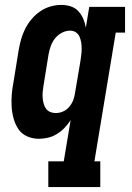

<svg xmlns="http://www.w3.org/2000/svg" viewBox="-20 -558 540 783"><path d="M177 205V100H240L268 -68Q257 -51 243 -36.5Q229 -22 212 -11.5Q195 -1 176 3.5Q157 8 138 8Q113 8 90.5 -2Q68 -12 55 -31.5Q42 -51 35.5 -74.5Q29 -98 27.5 -122.5Q26 -147 28 -172.5Q30 -198 35 -223L56 -353Q60 -376 66 -397.5Q72 -419 82.5 -440Q93 -461 108.5 -479.5Q124 -498 143.5 -511.5Q163 -525 185.5 -531.5Q208 -538 230 -538Q250 -538 268.5 -532Q287 -526 299.5 -512.5Q312 -499 319.5 -481.5Q327 -464 330 -445L344 -530H490V-425H452L365 100H389V205ZM207 -97Q223 -97 237.5 -103.5Q252 -110 262.5 -122.5Q273 -135 278.5 -149.5Q284 -164 286 -179L308 -309Q310 -322 311.5 -335Q313 -348 313 -360.5Q313 -373 311 -385.5Q309 -398 304 -409Q299 -420 289 -426.5Q279 -433 266 -433Q249 -433 232.5 -424.5Q216 -416 204.5 -401.5Q193 -387 187 -370Q181 -353 178 -336L157 -206Q155 -194 154 -182Q153 -170 154 -158.5Q155 -147 158 -135.5Q161 -124 167.5 -115Q174 -106 184.5 -101.5Q195 -97 207 -97Z"/></svg>

Font: Iosevka Slab Extrabold Oblique
Style: Regular
Weight: 800
Italic angle: -9°
Monospace: yes
Designer: Belleve Invis
Foundry: Belleve Invis
Version: Version 11.1.1; ttfautohint (v1.8.3)